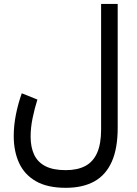

<svg xmlns="http://www.w3.org/2000/svg" viewBox="-20 -692 680 955"><path d="M565.4 -56.6V-672.4H482.9V-47.9Q482.9 22.9 463.4 67.6Q443.8 112.3 404.8 133.3Q365.7 154.3 307.1 154.3Q244.1 154.3 205.8 134.5Q167.5 114.7 149.9 77.4Q132.3 40 132.3 -12.7Q132.3 -57.1 142.1 -104.5Q151.9 -151.9 166 -196.8L88.4 -228Q69.8 -176.3 59.1 -121.8Q48.3 -67.4 48.3 -15.6Q48.3 61 75.2 119.1Q102.1 177.2 159.2 209.7Q216.3 242.2 307.1 242.2Q391.6 242.2 449 210.4Q506.3 178.7 535.9 112.5Q565.4 46.4 565.4 -56.6Z"/></svg>

Font: Vazirmatn
Style: Regular
Weight: 400
Designer: Saber Rastikerdar
Foundry: Saber Rastikerdar
Version: Version 33.003;September 2, 2022;FontCreator 14.0.0.2862 64-